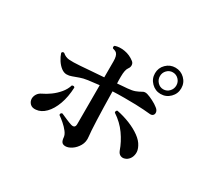

<svg xmlns="http://www.w3.org/2000/svg" viewBox="-160 -1019 1321 1247"><g transform="rotate(30 500.0 -395.0)"><path d="M459 5Q440 5 431.5 -5.5Q423 -16 421 -39Q420 -58 403.5 -79.5Q387 -101 365 -120Q343 -139 324 -152Q322 -168 336 -170Q359 -160 382 -150Q405 -140 421 -135Q454 -125 454 -158V-450Q406 -445 371.5 -440Q337 -435 316 -427Q287 -417 269 -410Q251 -403 232 -403Q211 -403 191 -418.5Q171 -434 155.5 -458Q140 -482 132 -507Q137 -521 150 -516Q171 -497 198.5 -494.5Q226 -492 281 -496Q313 -499 359 -502Q405 -505 454 -509V-629Q454 -671 439 -686Q430 -695 409 -700Q405 -705 405.5 -710.5Q406 -716 410 -720Q442 -731 482.5 -724Q523 -717 556 -691Q568 -682 569 -666.5Q570 -651 560 -638Q545 -619 545 -567Q545 -554 545 -541Q545 -528 546 -516Q568 -518 587 -519.5Q606 -521 620 -522Q655 -525 675 -532.5Q695 -540 714 -551Q729 -561 750 -555Q770 -549 796.5 -535.5Q823 -522 840 -508Q856 -496 858.5 -481.5Q861 -467 852.5 -458Q844 -449 827 -451Q808 -453 780 -455Q752 -457 719 -458Q679 -459 634 -459Q589 -459 546 -457Q548 -330 551.5 -242Q555 -154 559 -125Q564 -87 547 -57.5Q530 -28 505 -11.5Q480 5 459 5ZM824 -598Q784 -598 755 -627Q726 -656 726 -697Q726 -738 755 -766.5Q784 -795 824 -795Q865 -795 894 -766.5Q923 -738 923 -697Q923 -656 894 -627Q865 -598 824 -598ZM834 -119Q818 -113 802.5 -119.5Q787 -126 779 -147Q760 -202 723 -254.5Q686 -307 628 -345Q626 -352 629 -357.5Q632 -363 637 -364Q688 -354 735 -335Q782 -316 817 -290.5Q852 -265 867 -235Q882 -207 879.5 -182Q877 -157 864 -140.5Q851 -124 834 -119ZM174 -105Q146 -102 130.5 -117.5Q115 -133 115 -156Q116 -174 126 -189.5Q136 -205 155 -214Q183 -227 212 -248Q241 -269 264.5 -297Q288 -325 298 -358Q313 -365 319 -354Q316 -283 296 -228Q276 -173 244 -140.5Q212 -108 174 -105ZM824 -633Q850 -633 868 -652Q886 -671 886 -697Q886 -723 868 -741.5Q850 -760 824 -760Q799 -760 781 -741.5Q763 -723 763 -697Q763 -671 781 -652Q799 -633 824 -633Z"/></g></svg>

Font: Zen Old Mincho Black
Style: Regular
Weight: 900
Designer: Yoshimichi Ohira
Foundry: Positype
Version: Version 1.001